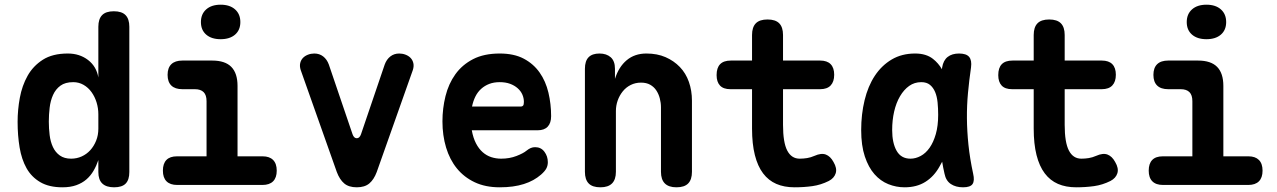

<svg xmlns="http://www.w3.org/2000/svg" viewBox="-20 -788 5440 818"><path d="M466 10Q433 10 416 -6Q399 -22 399 -55V-106Q391 -82 378.5 -60.5Q366 -39 348 -23.5Q330 -8 305 1Q280 10 246 10Q189 10 151.5 -12Q114 -34 93 -71.5Q72 -109 63.5 -160Q55 -211 55 -269Q55 -320 64.5 -371.5Q74 -423 97.5 -465Q121 -507 162.5 -533.5Q204 -560 269 -560Q319 -560 355 -532.5Q391 -505 399 -458V-674Q399 -707 415 -723.5Q431 -740 465 -740Q499 -740 515 -723.5Q531 -707 531 -674V-55Q531 -22 515.5 -6Q500 10 466 10ZM283 -112Q307 -112 328 -121.5Q349 -131 364.5 -148Q380 -165 389.5 -188.5Q399 -212 399 -240V-301Q399 -327 391.5 -351.5Q384 -376 370 -395.5Q356 -415 336 -426.5Q316 -438 292 -438Q258 -438 237.5 -423Q217 -408 206 -383.5Q195 -359 191.5 -329Q188 -299 188 -270Q188 -241 191.5 -212.5Q195 -184 205.5 -161.5Q216 -139 235 -125.5Q254 -112 283 -112Z M1099 -122Q1128 -122 1143.5 -106.5Q1159 -91 1159 -61Q1159 -31 1143.5 -15.5Q1128 0 1098 0H735Q705 0 689.5 -15.5Q674 -31 674 -61Q674 -91 689 -106.5Q704 -122 734 -122H860V-357Q860 -383 847.5 -395.5Q835 -408 810 -408H757Q726 -408 710 -423.5Q694 -439 694 -469Q694 -499 710 -514.5Q726 -530 757 -530H884Q939 -530 965.5 -503Q992 -476 992 -422V-122ZM920 -621Q881 -621 858.5 -640.5Q836 -660 836 -694Q836 -728 858.5 -748Q881 -768 920 -768Q959 -768 981.5 -748Q1004 -728 1004 -694Q1004 -660 981.5 -640.5Q959 -621 920 -621Z M1415 -55 1261 -490Q1256 -506 1259 -519Q1262 -532 1270.5 -541Q1279 -550 1292 -555Q1305 -560 1319 -560Q1341 -560 1357 -547.5Q1373 -535 1381 -513L1482 -216Q1488 -199 1500 -199Q1512 -199 1518 -216L1619 -513Q1627 -535 1643 -547.5Q1659 -560 1681 -560Q1695 -560 1708 -555Q1721 -550 1729.5 -541Q1738 -532 1741 -519Q1744 -506 1739 -490L1585 -55Q1573 -23 1553.5 -6.5Q1534 10 1500 10Q1466 10 1446.5 -6.5Q1427 -23 1415 -55Z M2260 -161Q2285 -161 2299.5 -141.5Q2314 -122 2314 -97Q2314 -83 2308 -71Q2302 -59 2285 -44Q2270 -31 2252 -21Q2234 -11 2212 -4Q2190 3 2164.5 6.5Q2139 10 2109 10Q2048 10 2002.5 -11.5Q1957 -33 1926.5 -70.5Q1896 -108 1880.5 -159.5Q1865 -211 1865 -271Q1865 -326 1878 -378.5Q1891 -431 1920 -471.5Q1949 -512 1995.5 -536Q2042 -560 2109 -560Q2170 -560 2211.5 -538Q2253 -516 2279 -479Q2305 -442 2316.5 -393.5Q2328 -345 2328 -293Q2328 -264 2313.5 -248.5Q2299 -233 2271 -233H1990Q1996 -200 2008 -177Q2020 -154 2036.5 -139.5Q2053 -125 2073 -118.5Q2093 -112 2115 -112Q2151 -112 2180.5 -123.5Q2210 -135 2223 -146Q2233 -154 2241.5 -157.5Q2250 -161 2260 -161ZM1991 -334H2199Q2205 -334 2208.5 -338Q2212 -342 2212 -354Q2212 -370 2205.5 -385Q2199 -400 2185.5 -412Q2172 -424 2153 -431Q2134 -438 2109 -438Q2084 -438 2064.5 -430.5Q2045 -423 2030 -409.5Q2015 -396 2005.5 -377Q1996 -358 1991 -334Z M2604 -315V-56Q2604 -23 2587.5 -6.5Q2571 10 2538 10Q2504 10 2488 -6.5Q2472 -23 2472 -56V-495Q2472 -528 2487.5 -544Q2503 -560 2534 -560Q2564 -560 2582 -544Q2600 -528 2600 -495V-452Q2616 -503 2650 -531.5Q2684 -560 2734 -560Q2780 -560 2815.5 -544.5Q2851 -529 2876.5 -502.5Q2902 -476 2915 -439Q2928 -402 2928 -359V-56Q2928 -23 2912 -6.5Q2896 10 2862 10Q2829 10 2812.5 -6.5Q2796 -23 2796 -56V-331Q2796 -350 2791 -369Q2786 -388 2776 -403Q2766 -418 2750 -427Q2734 -436 2711 -436Q2687 -436 2667 -426Q2647 -416 2633 -398.5Q2619 -381 2611.5 -359.5Q2604 -338 2604 -315Z M3474 -530Q3504 -530 3519 -514.5Q3534 -499 3534 -469.5Q3534 -440 3519 -424Q3504 -408 3474 -408H3316V-256Q3316 -181 3334 -146.5Q3352 -112 3387 -112Q3403 -112 3418.5 -114.5Q3434 -117 3450 -124Q3479 -137 3498.5 -129.5Q3518 -122 3531 -98Q3547 -71 3540.5 -50Q3534 -29 3511 -17Q3477 0 3441 5Q3405 10 3365 10Q3321 10 3287.5 -4.5Q3254 -19 3231 -49.5Q3208 -80 3196 -127.5Q3184 -175 3184 -240V-408H3092Q3062 -408 3047.5 -423.5Q3033 -439 3033 -468Q3033 -499 3048 -514.5Q3063 -530 3094 -530H3184V-639Q3184 -672 3200 -688.5Q3216 -705 3250 -705Q3284 -705 3300 -688.5Q3316 -672 3316 -639V-530Z M3834 10Q3798 10 3764.5 -3.5Q3731 -17 3705.5 -46Q3680 -75 3664.5 -121.5Q3649 -168 3649 -234Q3649 -301 3663.5 -361Q3678 -421 3707 -465Q3736 -509 3779 -534.5Q3822 -560 3879 -560Q3926 -560 3955 -537Q3978 -519 3993 -493Q3994 -497 3994 -501Q3999 -531 4017.5 -545.5Q4036 -560 4066 -560Q4097 -560 4109 -545.5Q4121 -531 4117 -501Q4109 -446 4104 -392Q4099 -338 4099.5 -283.5Q4100 -229 4106 -171Q4112 -113 4126 -48Q4133 -18 4123.5 -4Q4114 10 4083 10Q4052 10 4031 -4Q4010 -18 4004 -48Q3998 -74 3994 -99Q3989 -89 3983 -79Q3960 -37 3923 -13.5Q3886 10 3834 10ZM3859 -112Q3881 -112 3902.5 -123.5Q3924 -135 3940.5 -158.5Q3957 -182 3967 -217Q3977 -252 3977 -299Q3977 -326 3974.5 -351.5Q3972 -377 3964 -396Q3956 -415 3942 -426.5Q3928 -438 3905 -438Q3876 -438 3853.5 -422Q3831 -406 3814.5 -378Q3798 -350 3789.5 -313Q3781 -276 3781 -234Q3781 -179 3800 -145.5Q3819 -112 3859 -112Z M4674 -530Q4704 -530 4719 -514.5Q4734 -499 4734 -469.5Q4734 -440 4719 -424Q4704 -408 4674 -408H4516V-256Q4516 -181 4534 -146.5Q4552 -112 4587 -112Q4603 -112 4618.5 -114.5Q4634 -117 4650 -124Q4679 -137 4698.5 -129.5Q4718 -122 4731 -98Q4747 -71 4740.5 -50Q4734 -29 4711 -17Q4677 0 4641 5Q4605 10 4565 10Q4521 10 4487.5 -4.5Q4454 -19 4431 -49.5Q4408 -80 4396 -127.5Q4384 -175 4384 -240V-408H4292Q4262 -408 4247.5 -423.5Q4233 -439 4233 -468Q4233 -499 4248 -514.5Q4263 -530 4294 -530H4384V-639Q4384 -672 4400 -688.5Q4416 -705 4450 -705Q4484 -705 4500 -688.5Q4516 -672 4516 -639V-530Z M5299 -122Q5328 -122 5343.5 -106.5Q5359 -91 5359 -61Q5359 -31 5343.5 -15.5Q5328 0 5298 0H4935Q4905 0 4889.5 -15.5Q4874 -31 4874 -61Q4874 -91 4889 -106.5Q4904 -122 4934 -122H5060V-357Q5060 -383 5047.5 -395.5Q5035 -408 5010 -408H4957Q4926 -408 4910 -423.5Q4894 -439 4894 -469Q4894 -499 4910 -514.5Q4926 -530 4957 -530H5084Q5139 -530 5165.5 -503Q5192 -476 5192 -422V-122ZM5120 -621Q5081 -621 5058.5 -640.5Q5036 -660 5036 -694Q5036 -728 5058.5 -748Q5081 -768 5120 -768Q5159 -768 5181.5 -748Q5204 -728 5204 -694Q5204 -660 5181.5 -640.5Q5159 -621 5120 -621Z"/></svg>

Font: Maple Mono NL
Style: Bold
Weight: 700
Monospace: yes
Designer: subframe7536
Version: Version 7.000